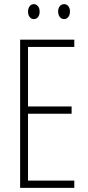

<svg xmlns="http://www.w3.org/2000/svg" viewBox="-20 -905 425 925"><path d="M338 0H77V-714H338V-679H115V-392H325V-357H115V-35H338ZM115 -849Q115 -864 122.5 -874.5Q130 -885 143 -885Q155 -885 163 -875Q171 -865 171 -849Q171 -832 163 -822.5Q155 -813 143 -813Q130 -813 122.5 -823.5Q115 -834 115 -849ZM260 -850Q260 -865 268 -875Q276 -885 289 -885Q301 -885 309 -875.5Q317 -866 317 -850Q317 -833 309 -823Q301 -813 289 -813Q276 -813 268 -823.5Q260 -834 260 -850Z"/></svg>

Font: Noto Sans Malayalam ExtraCondensed ExtraLight
Style: Regular
Weight: 200
Width: 2
Designer: Jelle Bosma - Monotype Design Team
Foundry: Monotype Imaging Inc.
Version: Version 2.104; ttfautohint (v1.8.4.7-5d5b)